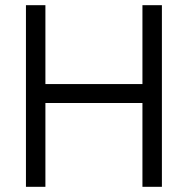

<svg xmlns="http://www.w3.org/2000/svg" viewBox="-20 -720 724 740"><path d="M529 0V-700H604V0ZM80 0V-700H155V0ZM119 -323V-396H574V-323Z"/></svg>

Font: Fustat
Style: Regular
Weight: 400
Designer: Mohamed Gaber, Khaled Hosny, Laura Garcia Mut
Foundry: Kief Type Foundry, Alif Type Foundry, Hard Type Foundry
Version: Version 1.007